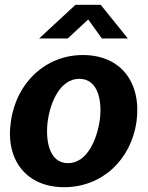

<svg xmlns="http://www.w3.org/2000/svg" viewBox="-20 -769 615 799"><path d="M247 10C405 10 525 -104 548 -262C570 -424 484 -540 325 -540C172 -540 48 -428 25 -262C2 -103 90 10 247 10ZM512 -609 399 -749H294L143 -609H262L347 -688L404 -609ZM263 -90C183 -90 168 -188 179 -268C191 -348 232 -441 310 -441C389 -441 406 -348 395 -268C383 -187 342 -90 263 -90Z"/></svg>

Font: Cheyenne Sans
Style: Bold Italic
Weight: 700
Italic angle: -8.13011°
Designer: The Public Sans project authors (U.S. Web Design System), Libre Franklin designed by Pablo Impallari and Rodrigo Fuenzal
Foundry: The Cheyenne Sans Project Authors
Version: Version 2.007